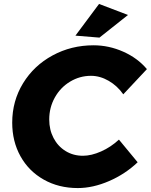

<svg xmlns="http://www.w3.org/2000/svg" viewBox="-20 -942 766 975"><path d="M726 -591 606 -463Q576 -506 532 -531.5Q488 -557 442 -557Q385 -557 336 -527.5Q287 -498 258.5 -447Q230 -396 230 -335Q230 -283 252 -241Q274 -199 313 -175Q352 -151 401 -151Q444 -151 493.5 -173Q543 -195 584 -233L679 -118Q616 -58 534 -22.5Q452 13 375 13Q278 13 202 -30Q126 -73 84 -148.5Q42 -224 42 -319Q42 -429 97 -519Q152 -609 247 -660.5Q342 -712 455 -712Q533 -712 606 -679.5Q679 -647 726 -591ZM483 -922 630 -866 485 -751 363 -761Z"/></svg>

Font: Gontserrat
Style: Bold Italic
Weight: 700
Italic angle: -11.3°
Designer: Julieta Ulanovsky
Foundry: Julieta Ulanovsky
Version: Version 6.001